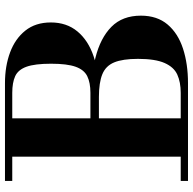

<svg xmlns="http://www.w3.org/2000/svg" viewBox="-22 -772 794 791"><g transform="rotate(-90 375.5 -377.0)"><path d="M25 0V-30H388Q432 -30 463 -44Q494 -58 511 -96.5Q528 -135 528 -206Q528 -269 513.5 -304Q499 -339 464.5 -353Q430 -367 371 -367L341 -402Q450 -402 532 -381.5Q614 -361 660 -315.5Q706 -270 706 -194Q706 -127 669.5 -84Q633 -41 570 -20.5Q507 0 428 0ZM125 -15V-754H283V-15ZM228 -367V-402H388Q430 -402 456.5 -415Q483 -428 495.5 -463Q508 -498 508 -564Q508 -631 495.5 -665.5Q483 -700 456.5 -712Q430 -724 388 -724H25V-754H428Q498 -754 554.5 -733Q611 -712 644.5 -670Q678 -628 678 -565Q678 -500 641 -455.5Q604 -411 539 -389Q474 -367 388 -367Z"/></g></svg>

Font: Libre Bodoni
Style: Regular
Weight: 400
Designer: Pablo Impallari, Rodrigo Fuenzalida
Foundry: Impallari Type
Version: Version 2.005;gftools[0.9.23]